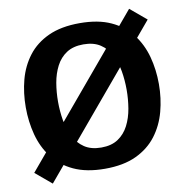

<svg xmlns="http://www.w3.org/2000/svg" viewBox="-82 -779 849 891"><g transform="rotate(-10 342.5 -333.5)"><path d="M346.7 10Q259.7 10 199.5 -18Q139.3 -46 102.5 -94.5Q65.7 -143 49.3 -205Q33 -267 33 -334Q33 -402 49.3 -463.5Q65.7 -525 102.5 -573Q139.3 -621 199.5 -648.5Q259.7 -676 346.7 -676Q433.7 -676 493.5 -648.5Q553.3 -621 590.2 -573Q627 -525 643.7 -463.5Q660.3 -402 660.3 -334Q660.3 -267 643.7 -205Q627 -143 590.2 -94.5Q553.3 -46 493.5 -18Q433.7 10 346.7 10ZM346.7 -90Q394.7 -90 426 -111Q457.3 -132 475.5 -167.3Q493.7 -202.7 501 -246.2Q508.3 -289.7 508.3 -334Q508.3 -379 501 -422Q493.7 -465 475.5 -500Q457.3 -535 426 -555.5Q394.7 -576 346.7 -576Q298.7 -576 267.3 -555.5Q236 -535 217.8 -500Q199.7 -465 192.3 -422Q185 -379 185 -334Q185 -289.7 192.3 -246.2Q199.7 -202.7 217.8 -167.3Q236 -132 267.3 -111Q298.7 -90 346.7 -90ZM584.7 -701.7 661 -637.7 95.3 35.7 19 -28.3Z"/></g></svg>

Font: Epunda Slab Light
Style: Regular
Weight: 300
Designer: Simon Atzbach
Foundry: typofactur
Version: Version 1.102